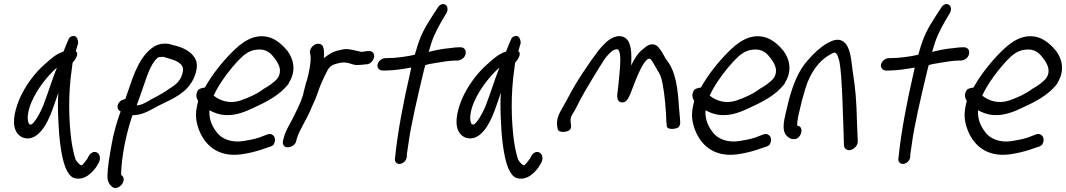

<svg xmlns="http://www.w3.org/2000/svg" viewBox="-20 -741 5319 958"><path d="M358 -485C362 -498 366 -514 370 -526C370 -542 362 -569 339 -560C332 -558 327 -554 324 -549C318 -536 306 -508 297 -484C261 -472 237 -451 205 -422C155 -379 104 -312 75 -242C49 -177 38 -113 67 -75C89 -46 134 -39 171 -73C222 -119 244 -202 271 -278C268 -234 269 -187 271 -143C274 -61 284 37 307 96C319 122 330 140 349 147C402 163 440 119 459 94L472 72C498 25 442 -12 417 49L403 68C399 73 389 85 386 84L385 83H384C380 82 369 74 358 57C350 35 343 4 337 -34C323 -136 319 -270 339 -402C340 -413 341 -421 343 -430C352 -437 378 -475 358 -485ZM264 -404C240 -344 220 -277 197 -218C182 -178 147 -118 134 -120C133 -120 130 -120 126 -121C112 -140 118 -188 137 -231C166 -300 220 -365 264 -404Z M577 -188 582 -185C563 -135 547 -77 537 -21C527 36 517 90 516 138C516 165 526 179 538 190C566 216 616 164 590 136H589L585 132C583 123 586 100 587 82C593 14 611 -75 635 -148L641 -166C690 -166 727 -190 766 -211C815 -237 888 -262 929 -320C953 -353 972 -407 957 -442C938 -485 890 -506 843 -516C830 -520 817 -525 796 -523C776 -523 753 -514 735 -499C662 -441 638 -336 605 -246H601C593 -244 583 -240 578 -234C561 -217 565 -197 576 -188ZM784 -457C797 -459 802 -455 817 -451C853 -441 898 -426 893 -388C886 -341 860 -320 826 -299H825C791 -272 748 -254 708 -230C693 -222 679 -216 662 -215C666 -226 670 -239 675 -251C701 -320 719 -394 750 -435C764 -452 768 -457 783 -457Z M1421 -327C1462 -392 1441 -451 1415 -486C1392 -515 1360 -544 1323 -555C1247 -576 1186 -530 1136 -479C1090 -433 1039 -370 1002 -304C986 -303 975 -297 970 -294C952 -269 962 -248 969 -237C954 -183 955 -147 968 -107C996 -19 1066 45 1184 29C1219 24 1253 16 1283 6L1324 -8C1334 -10 1340 -15 1344 -18C1358 -40 1352 -60 1341 -67C1335 -72 1327 -74 1317 -71H1316L1274 -55C1250 -47 1224 -42 1193 -37C1133 -28 1086 -49 1063 -79C1041 -107 1022 -142 1025 -191C1047 -179 1072 -169 1102 -167C1155 -163 1206 -184 1247 -204C1304 -230 1378 -266 1421 -325ZM1046 -264C1074 -326 1127 -394 1167 -437C1197 -469 1223 -489 1259 -493C1311 -500 1334 -473 1356 -442C1373 -418 1388 -386 1366 -352C1350 -331 1320 -311 1293 -296V-295C1259 -271 1220 -253 1178 -239C1125 -222 1078 -238 1046 -264Z M1811 -420C1853 -427 1861 -491 1818 -486H1810C1802 -484 1795 -484 1783 -482C1782 -482 1780 -483 1777 -484L1761 -487C1753 -489 1747 -491 1740 -492L1722 -495C1701 -499 1681 -492 1666 -489H1665L1645 -482H1644C1628 -474 1612 -464 1596 -451C1597 -472 1600 -511 1582 -519C1555 -534 1521 -501 1527 -476C1528 -467 1530 -465 1530 -456C1531 -433 1526 -403 1519 -371C1516 -358 1513 -345 1510 -336L1509 -335C1505 -318 1501 -305 1497 -289L1493 -272C1492 -266 1492 -265 1489 -258C1483 -243 1484 -248 1484 -242C1471 -212 1456 -180 1441 -151C1426 -122 1406 -90 1397 -58L1392 -38C1389 -24 1394 -6 1415 -6C1434 -6 1451 -18 1457 -33V-34L1462 -53C1476 -95 1506 -139 1527 -186V-187C1538 -215 1555 -245 1564 -275C1571 -295 1579 -317 1586 -332L1598 -358L1612 -386C1623 -409 1639 -419 1662 -424L1675 -427C1688 -430 1703 -430 1716 -427C1729 -425 1744 -414 1771 -417C1781 -417 1791 -418 1803 -420Z M1911 -451H1904C1885 -451 1868 -436 1864 -420C1860 -402 1873 -389 1890 -389H1898C1948 -389 1992 -397 2032 -404L2025 -371C1993 -234 1964 -80 1952 39L1951 49L1950 50C1949 93 2007 81 2010 39V29C2010 25 2014 7 2017 -18C2030 -118 2063 -254 2090 -369C2094 -385 2097 -400 2102 -416C2117 -421 2136 -424 2155 -427C2182 -432 2227 -439 2253 -439H2262C2279 -439 2299 -452 2303 -471C2307 -489 2298 -505 2278 -505H2269C2252 -505 2226 -501 2226 -501C2187 -498 2151 -490 2119 -482C2138 -551 2151 -577 2182 -633L2207 -675C2229 -714 2186 -741 2163 -701L2135 -658C2098 -600 2077 -564 2055 -485C2053 -480 2051 -474 2050 -468C2012 -459 1956 -451 1911 -451Z M2566 -485C2570 -498 2574 -514 2578 -526C2578 -542 2570 -569 2547 -560C2540 -558 2535 -554 2532 -549C2526 -536 2514 -508 2505 -484C2469 -472 2445 -451 2413 -422C2363 -379 2312 -312 2283 -242C2257 -177 2246 -113 2275 -75C2297 -46 2342 -39 2379 -73C2430 -119 2452 -202 2479 -278C2476 -234 2477 -187 2479 -143C2482 -61 2492 37 2515 96C2527 122 2538 140 2557 147C2610 163 2648 119 2667 94L2680 72C2706 25 2650 -12 2625 49L2611 68C2607 73 2597 85 2594 84L2593 83H2592C2588 82 2577 74 2566 57C2558 35 2551 4 2545 -34C2531 -136 2527 -270 2547 -402C2548 -413 2549 -421 2551 -430C2560 -437 2586 -475 2566 -485ZM2472 -404C2448 -344 2428 -277 2405 -218C2390 -178 2355 -118 2342 -120C2341 -120 2338 -120 2334 -121C2320 -140 2326 -188 2345 -231C2374 -300 2428 -365 2472 -404Z M2845 -185C2854 -202 2865 -222 2876 -245C2892 -277 2981 -424 2998 -448C3010 -464 3022 -476 3030 -483C3036 -489 3044 -492 3050 -494C3064 -497 3061 -496 3069 -486C3073 -476 3075 -462 3075 -443V-441C3075 -402 3068 -345 3064 -302C3059 -267 3054 -238 3077 -231C3109 -222 3122 -265 3133 -293C3139 -309 3147 -328 3154 -347C3172 -389 3189 -429 3212 -446C3223 -453 3230 -443 3240 -426L3258 -395V-394C3272 -375 3281 -354 3286 -323C3296 -273 3304 -188 3305 -128L3306 -129L3307 -111C3310 -92 3353 -96 3367 -107C3371 -113 3373 -119 3374 -126V-127L3373 -148C3372 -159 3370 -177 3368 -203C3362 -296 3353 -385 3305 -443C3293 -461 3286 -480 3271 -498C3255 -523 3225 -531 3192 -499C3164 -479 3146 -449 3129 -414C3132 -472 3133 -541 3090 -557C3059 -569 3027 -550 3005 -531C2991 -518 2976 -502 2960 -481C2943 -459 2918 -423 2884 -372C2832 -293 2822 -265 2788 -206C2770 -176 2755 -147 2760 -112L2763 -96C2768 -77 2812 -80 2825 -95C2830 -102 2830 -111 2829 -119L2827 -134C2825 -152 2830 -162 2844 -184Z M3896 -327C3937 -392 3916 -451 3890 -486C3867 -515 3835 -544 3798 -555C3722 -576 3661 -530 3611 -479C3565 -433 3514 -370 3477 -304C3461 -303 3450 -297 3445 -294C3427 -269 3437 -248 3444 -237C3429 -183 3430 -147 3443 -107C3471 -19 3541 45 3659 29C3694 24 3728 16 3758 6L3799 -8C3809 -10 3815 -15 3819 -18C3833 -40 3827 -60 3816 -67C3810 -72 3802 -74 3792 -71H3791L3749 -55C3725 -47 3699 -42 3668 -37C3608 -28 3561 -49 3538 -79C3516 -107 3497 -142 3500 -191C3522 -179 3547 -169 3577 -167C3630 -163 3681 -184 3722 -204C3779 -230 3853 -266 3896 -325ZM3521 -264C3549 -326 3602 -394 3642 -437C3672 -469 3698 -489 3734 -493C3786 -500 3809 -473 3831 -442C3848 -418 3863 -386 3841 -352C3825 -331 3795 -311 3768 -296V-295C3734 -271 3695 -253 3653 -239C3600 -222 3553 -238 3521 -264Z M3904 -65C3913 -55 3923 -47 3938 -47H3945C3959 -47 3974 -62 3978 -80C3982 -98 3974 -113 3960 -113H3959C3956 -120 3959 -145 3966 -175L3981 -238C3987 -258 3992 -278 3999 -301C4023 -380 4069 -440 4119 -467C4139 -479 4146 -483 4154 -472C4159 -466 4163 -454 4168 -436C4172 -415 4175 -389 4177 -360C4183 -274 4184 -224 4188 -114L4191 -18C4191 -9 4195 0 4202 4C4224 19 4259 -7 4260 -33L4256 -131C4253 -243 4249 -295 4235 -382C4228 -434 4225 -494 4198 -525C4171 -553 4141 -544 4107 -525C4073 -505 4042 -477 4013 -443C3964 -391 3936 -317 3915 -238L3900 -175C3891 -136 3881 -89 3904 -65Z M4423 -451H4416C4397 -451 4380 -436 4376 -420C4372 -402 4385 -389 4402 -389H4410C4460 -389 4504 -397 4544 -404L4537 -371C4505 -234 4476 -80 4464 39L4463 49L4462 50C4461 93 4519 81 4522 39V29C4522 25 4526 7 4529 -18C4542 -118 4575 -254 4602 -369C4606 -385 4609 -400 4614 -416C4629 -421 4648 -424 4667 -427C4694 -432 4739 -439 4765 -439H4774C4791 -439 4811 -452 4815 -471C4819 -489 4810 -505 4790 -505H4781C4764 -505 4738 -501 4738 -501C4699 -498 4663 -490 4631 -482C4650 -551 4663 -577 4694 -633L4719 -675C4741 -714 4698 -741 4675 -701L4647 -658C4610 -600 4589 -564 4567 -485C4565 -480 4563 -474 4562 -468C4524 -459 4468 -451 4423 -451Z M5256 -327C5297 -392 5276 -451 5250 -486C5227 -515 5195 -544 5158 -555C5082 -576 5021 -530 4971 -479C4925 -433 4874 -370 4837 -304C4821 -303 4810 -297 4805 -294C4787 -269 4797 -248 4804 -237C4789 -183 4790 -147 4803 -107C4831 -19 4901 45 5019 29C5054 24 5088 16 5118 6L5159 -8C5169 -10 5175 -15 5179 -18C5193 -40 5187 -60 5176 -67C5170 -72 5162 -74 5152 -71H5151L5109 -55C5085 -47 5059 -42 5028 -37C4968 -28 4921 -49 4898 -79C4876 -107 4857 -142 4860 -191C4882 -179 4907 -169 4937 -167C4990 -163 5041 -184 5082 -204C5139 -230 5213 -266 5256 -325ZM4881 -264C4909 -326 4962 -394 5002 -437C5032 -469 5058 -489 5094 -493C5146 -500 5169 -473 5191 -442C5208 -418 5223 -386 5201 -352C5185 -331 5155 -311 5128 -296V-295C5094 -271 5055 -253 5013 -239C4960 -222 4913 -238 4881 -264Z"/></svg>

Font: Stray Cat
Style: ExBdCnObl
Weight: 800
Version: Version 1.0